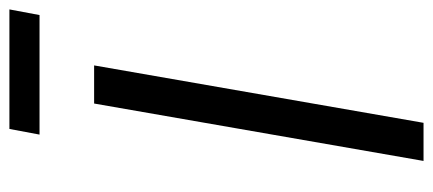

<svg xmlns="http://www.w3.org/2000/svg" viewBox="-276 -644 920 408"><g transform="rotate(-90 184.0 -440.0)"><path d="M46 0H127L249 -700H168ZM102 -816H356L368 -880H114Z"/></g></svg>

Font: Fixel Text 20240404
Style: Italic
Weight: 400
Width: 4
Italic angle: -10°
Designer: AlfaBravo + MacPaw
Foundry: Kyrylo Tkachov, Marchela Mozhyna, Serhii Makarenko, Maria Weinstein, Zakhar Kryvoshyya
Version: Version 1.211;Glyphs 3.2 (3225)